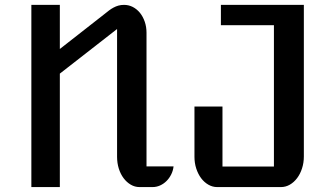

<svg xmlns="http://www.w3.org/2000/svg" viewBox="-20 -760 1352 780"><path d="M107.4 -740.2H223.1V-561L405.3 -703.6Q414.1 -710.9 422.9 -717.5Q431.6 -724.1 441.2 -729.2Q450.7 -734.4 461.2 -737.3Q471.7 -740.2 483.9 -740.2Q502.9 -740.2 519.5 -731.7Q536.1 -723.1 548.6 -707.8Q561 -692.4 568.1 -671.6Q575.2 -650.9 575.2 -627V-84H685.1Q683.1 -66.4 675.5 -51.3Q668 -36.1 656.5 -24.7Q645 -13.2 630.4 -6.6Q615.7 0 599.6 0H546.9Q527.8 0 511.2 -9.8Q494.6 -19.5 482.2 -36.1Q469.7 -52.7 462.6 -75.2Q455.6 -97.7 455.6 -123V-642.1L223.1 -460.9V0H107.4ZM770 -327.1H883.8V-83.5H1092.8V-657.7H877.4V-740.2H1214.4V-124Q1214.4 -98.6 1207 -75.9Q1199.7 -53.2 1187 -36.4Q1174.3 -19.5 1157.5 -9.8Q1140.6 0 1121.1 0H862.3Q843.3 0 826.4 -9.8Q809.6 -19.5 797.1 -36.1Q784.7 -52.7 777.3 -75.2Q770 -97.7 770 -123Z"/></svg>

Font: Atomic Age
Style: Regular
Weight: 400
Designer: James Grieshaber
Foundry: James Grieshaber
Version: Version 1.008; ttfautohint (v1.4.1) -l 6 -r 46 -G 0 -x 0 -H 